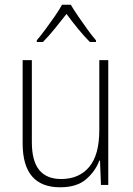

<svg xmlns="http://www.w3.org/2000/svg" viewBox="-20 -784 562 814"><path d="M439 -529V0H408L404 -103H401Q385 -59 345.5 -24.5Q306 10 235 10Q76 10 76 -176V-529H115V-182Q115 -101 146.5 -63Q178 -25 239 -25Q315 -25 358 -76Q401 -127 401 -232V-529ZM280 -764Q293 -742 312.5 -713.5Q332 -685 352 -657.5Q372 -630 387 -613V-606H361Q336 -631 309.5 -663.5Q283 -696 262 -725Q240 -697 213.5 -664Q187 -631 162 -606H136V-613Q152 -632 172.5 -659.5Q193 -687 212 -714.5Q231 -742 243 -764Z"/></svg>

Font: Noto Sans Gujarati SemiCondensed ExtraLight
Style: Regular
Weight: 200
Width: 4
Designer: Jelle Bosma - Monotype Design Team, Universal Thirst
Foundry: Monotype Imaging Inc.
Version: Version 2.106; ttfautohint (v1.8.4.7-5d5b)